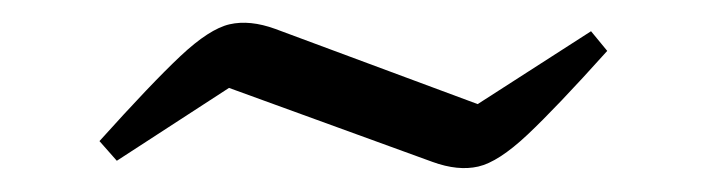

<svg xmlns="http://www.w3.org/2000/svg" viewBox="-20 -364 611 166"><path d="M81 -225 66 -242Q111 -292 136 -315.5Q161 -339 178.5 -343Q196 -347 218 -339L393 -274L491 -337L505 -320Q461 -271 436 -247.5Q411 -224 393.5 -220Q376 -216 354 -224L178 -288Z"/></svg>

Font: Piazzolla SC
Style: Regular
Weight: 400
Designer: Juan Pablo del Peral
Foundry: Huerta Tipografica
Version: Version 1.330